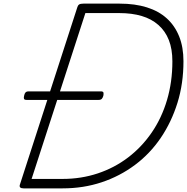

<svg xmlns="http://www.w3.org/2000/svg" viewBox="-20 -1037 1030 1057"><path d="M110 0Q84 0 89 -19L406 -998Q409 -1008 416 -1012.5Q423 -1017 439 -1017H639Q723 -1017 788.5 -996.5Q854 -976 898.5 -935.5Q943 -895 966.5 -836Q990 -777 990 -700Q990 -577 957 -471Q924 -365 865 -278Q806 -191 723 -129Q640 -67 539.5 -33.5Q439 0 325 0ZM154 -52H325Q427 -52 518.5 -82.5Q610 -113 685 -170Q760 -227 815 -307Q870 -387 899.5 -486.5Q929 -586 929 -699Q929 -767 909.5 -816.5Q890 -866 852 -899.5Q814 -933 760 -949Q706 -965 637 -965H450ZM126 -487Q114 -487 112 -493.5Q110 -500 113 -511Q115 -522 120.5 -528Q126 -534 139 -534H535Q548 -534 549.5 -527Q551 -520 549 -510Q546 -499 540.5 -493Q535 -487 523 -487Z"/></svg>

Font: Playwrite CO ExtraLight
Style: Regular
Weight: 250
Version: Version 1.002